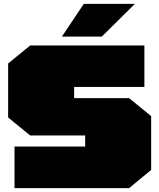

<svg xmlns="http://www.w3.org/2000/svg" viewBox="-20 -972 823 992"><path d="M300 -783 413 -952H677L506 -783ZM55 0V-215H420V-272H136L22 -365V-644L136 -737H726V-523H363V-465H647L761 -372V-94L647 0Z"/></svg>

Font: Tomorrow Black
Style: Regular
Weight: 900
Designer: Tony de Marco, Monica Rizzolli
Foundry: Just in Type
Version: Version 2.002